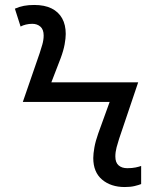

<svg xmlns="http://www.w3.org/2000/svg" viewBox="-20 -744 640 774"><path d="M483 10Q427 10 391.5 -20Q356 -50 356 -107Q356 -124 360.5 -149.5Q365 -175 376 -206L422 -333H72L140 -530Q145 -545 150.5 -564Q156 -583 156 -601Q156 -625 143 -636.5Q130 -648 110 -648Q97 -648 84.5 -645Q72 -642 63 -637L40 -709Q58 -717 76.5 -720.5Q95 -724 118 -724Q160 -724 188 -710Q216 -696 230.5 -670Q245 -644 245 -607Q245 -590 240.5 -565Q236 -540 224 -508L187 -412H537L460 -184Q455 -169 450 -150Q445 -131 445 -113Q445 -89 458 -77.5Q471 -66 493 -66Q513 -66 527 -69Q541 -72 549 -75V-2Q539 2 522.5 6Q506 10 483 10Z"/></svg>

Font: Noto Sans Mono
Style: Regular
Weight: 400
Designer: Monotype Design Team
Foundry: Monotype Imaging Inc.
Version: Version 2.014